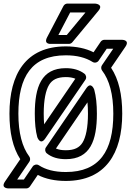

<svg xmlns="http://www.w3.org/2000/svg" viewBox="-36 -975 731 1076"><path d="M599 -338C599 -129 521.4 -11 333 -11C269 -11 219.2 -24.3 181.7 -48.9C169.7 -56.8 153.9 -51.8 147.3 -42L97.8 31H60.4L128.6 -68.9C134.9 -78.1 133.6 -90.5 128 -98C88.6 -150.5 67 -229.7 67 -338C67 -544.9 141.5 -665 333 -665C394.9 -665 444.2 -652.1 482.7 -627.9C494.1 -620.6 509.5 -624.3 516.7 -634.9L562.2 -702H598.7L535.3 -609.1C529.1 -599.9 530.3 -587.4 536.1 -579.8C576.8 -526.7 599 -446.9 599 -338ZM649 -338C649 -444.6 629.6 -530.1 586.5 -595.3L666.7 -712.9C694.1 -753.1 646 -752 646 -752H549C541.5 -752 533 -748 528.3 -741.1L488.3 -682.1C444.7 -704 392.2 -715 333 -715C107.4 -715 17 -558 17 -338C17 -232.1 35.7 -147.5 77.6 -82.9L-7.6 41.9C-35.1 82.1 13 81 13 81H111C118.5 81 127 77 131.7 70L175.6 5.4C219.4 28 272.3 39 333 39C555.1 39 649 -115.3 649 -338ZM507 -338C507 -390.8 502.3 -435.5 492.1 -472.6C492.1 -472.6 475.4 -521.2 447.4 -480.1L221.4 -149.1C214 -138.4 216.6 -123.5 226.2 -115.7C253.9 -92.9 290.6 -83 333 -83C470.5 -83 507 -188.9 507 -338ZM457 -338C457 -260 445.2 -206.1 426.7 -176.1C409.4 -148.1 381.3 -133 333 -133C310.1 -133 293 -136.1 277.5 -142.6L454.1 -401.3C456 -382.5 457 -361.1 457 -338ZM159 -338C159 -285.3 163.3 -241.7 172.9 -206.5C172.9 -206.5 189.5 -157.8 217.6 -198.9L442.6 -527.9C450.4 -539.2 446.7 -554.6 437.2 -561.9C409.2 -583.3 373.5 -593 333 -593C195.5 -593 159 -487.1 159 -338ZM209 -338C209 -416 220.8 -469.9 239.3 -499.9C256.6 -527.9 284.7 -543 333 -543C354.3 -543 371.3 -539.9 386.2 -533.9L211.4 -278.3C210 -294.6 209 -316.3 209 -338ZM338.3 -779H291.3L357.1 -905H442.8ZM350 -729C357.1 -729 364.5 -732.3 369.2 -738L515.2 -914C547 -952.3 496 -955 496 -955H342C333.5 -955 324.2 -949.9 319.8 -941.6L227.8 -765.6C206.7 -725 250 -729 250 -729Z"/></svg>

Font: Fog Sans
Style: Outline
Weight: 700
Foundry: Intel Corporation
Version: Version 1.00